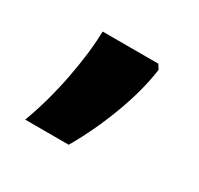

<svg xmlns="http://www.w3.org/2000/svg" viewBox="-69 -198 424 409"><g transform="rotate(30 142.5 6.5)"><path d="M31 129Q53 70 66 3Q79 -64 80 -116H217L224 -105Q217 -52 193.5 11Q170 74 138 129Z"/></g></svg>

Font: Noto Sans Adlam
Style: Regular
Weight: 400
Designer: Mark Jamra, Neil Patel
Foundry: JamraPatel LLC
Version: Version 3.001